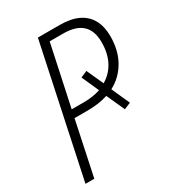

<svg xmlns="http://www.w3.org/2000/svg" viewBox="-174 -813 825 911"><g transform="rotate(-30 238.5 -357.0)"><path d="M24.4 0 175.8 -713.9H295.4Q356 -713.9 396.2 -694.6Q436.5 -675.3 456.8 -637.9Q477.1 -600.6 477.1 -547.9Q477.1 -470.7 444.8 -414.1Q412.6 -357.4 355 -327.1L399.4 -228L363.3 -212.9L318.4 -312Q293.9 -304.2 266.4 -300Q238.8 -295.9 207.5 -295.9H135.3L72.8 0ZM144.5 -338.9H211.4Q235.8 -338.9 258.8 -342.3Q281.7 -345.7 302.2 -352.5L260.3 -446.3L295.9 -461.9L337.4 -370.1Q380.4 -395 403.6 -439.2Q426.8 -483.4 426.8 -543.9Q426.8 -607.4 392.6 -638.9Q358.4 -670.4 288.6 -670.4H215.3Z"/></g></svg>

Font: Open Sans SemiCondensed Light
Style: Italic
Weight: 300
Width: 4
Italic angle: -12°
Designer: Monotype Design Team
Foundry: Monotype Imaging Inc.
Version: Version 3.000